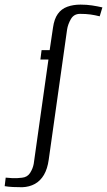

<svg xmlns="http://www.w3.org/2000/svg" viewBox="-111 -654 457 820"><path d="M-15.8 145.6Q-35.3 145.8 -56.1 144.7Q-76.8 143.6 -91 141L-86.7 104.6L-59.9 106.7Q-49.8 107.4 -39.1 106.9Q-28.4 106.4 -17.1 105Q6 102.8 17.8 84.1Q29.5 65.5 33 45.7L95.9 -399.8H61.5L66.6 -440H101.1L115.4 -536.2Q120.5 -573 135.8 -594.4Q151 -615.9 176.2 -625.1Q201.4 -634.3 232.9 -634.3Q259.6 -634.3 282.1 -630.8Q304.6 -627.4 326.3 -622.4L314.8 -584.3Q294.8 -589.4 275.5 -592.1Q256.1 -594.8 230.7 -594.8Q204.5 -594.8 191.6 -572.3Q178.8 -549.9 175.4 -527L97.1 27.9Q91.7 67 76.7 92.7Q61.6 118.4 38.1 131.4Q14.5 144.4 -15.8 145.6Z"/></svg>

Font: Alumni Sans Thin
Style: Italic
Weight: 100
Italic angle: -8°
Designer: Robert E. Leuschke
Foundry: Robert E. Leuschke
Version: Version 1.016